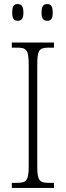

<svg xmlns="http://www.w3.org/2000/svg" viewBox="-20 -923 324 943"><path d="M212 -821C229 -821 239 -830 239 -861C239 -894 229 -903 212 -903C194 -903 184 -894 184 -861C184 -830 194 -821 212 -821ZM67 -821C84 -821 95 -830 95 -861C95 -894 84 -903 67 -903C49 -903 40 -894 40 -861C40 -830 49 -821 67 -821ZM38 0H245V-25H221C173 -25 163 -36 163 -109V-605C163 -679 173 -689 221 -689H245V-714H38V-689H63C110 -689 121 -679 121 -605V-109C121 -35 110 -25 63 -25H38Z"/></svg>

Font: Noto Serif Thai Condensed ExtraLight
Style: Regular
Weight: 200
Width: 3
Designer: Monotype Design Team
Foundry: Monotype Imaging Inc.
Version: Version 2.002